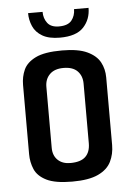

<svg xmlns="http://www.w3.org/2000/svg" viewBox="-48 -658 480 699"><g transform="rotate(-5 192.0 -308.5)"><path d="M188 4Q126 4 94 -12Q62 -28 51 -54Q40 -80 40 -109V-362Q40 -392 51.5 -417.5Q63 -443 95.5 -459Q128 -475 192 -475Q251 -475 284 -459.5Q317 -444 330.5 -419Q344 -394 344 -363V-116Q344 -83 330.5 -55.5Q317 -28 283 -12Q249 4 188 4ZM187 -64Q225 -64 242.5 -81Q260 -98 260 -130V-348Q260 -376 243 -393.5Q226 -411 192 -411Q159 -411 141.5 -393.5Q124 -376 124 -348V-125Q124 -97 141 -80.5Q158 -64 187 -64ZM189 -522Q149 -522 125 -536Q101 -550 91 -573Q81 -596 81 -621H134Q134 -597 147 -580Q160 -563 189 -563Q222 -563 235.5 -580Q249 -597 249 -621H302Q302 -579 275.5 -550.5Q249 -522 189 -522Z"/></g></svg>

Font: Smooch Sans Thin SemiBold
Style: Regular
Weight: 600
Version: Version 1.010